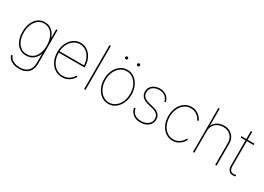

<svg xmlns="http://www.w3.org/2000/svg" viewBox="-11 -1632 3780 2749"><g transform="rotate(30 1879.0 -257.0)"><path d="M279.3 214.8Q231.4 214.8 192.4 201.9Q153.3 189 125.7 163.3Q98.1 137.7 84.5 100.6L106.4 92.8Q118.2 126 142.8 148.2Q167.5 170.4 202.1 181.4Q236.8 192.4 279.3 192.4Q365.7 192.4 413.6 146.7Q461.4 101.1 461.4 10.3V-136.7H459Q444.8 -91.8 416.5 -61Q388.2 -30.3 351.1 -14.6Q314 1 272.5 1Q208.5 1 160.9 -33.2Q113.3 -67.4 86.7 -128.7Q60.1 -189.9 60.1 -270Q60.1 -351.1 86.4 -414.3Q112.8 -477.5 160.6 -513.9Q208.5 -550.3 272.5 -550.3Q317.4 -550.3 354.2 -532.2Q391.1 -514.2 418 -481Q444.8 -447.8 459 -402.8H461.4V-542.5H483.9V10.3Q483.9 76.7 459.5 122.6Q435.1 168.5 388.9 191.7Q342.8 214.8 279.3 214.8ZM272.5 -21.5Q329.6 -21.5 372.1 -51.8Q414.6 -82 438 -137.7Q461.4 -193.4 461.4 -270Q461.4 -343.8 438.5 -402.1Q415.5 -460.4 373.3 -494.1Q331.1 -527.8 272.5 -527.8Q214.8 -527.8 172.1 -494.1Q129.4 -460.4 106 -402.1Q82.5 -343.8 82.5 -270Q82.5 -196.3 106.2 -140.1Q129.9 -84 172.4 -52.7Q214.8 -21.5 272.5 -21.5Z M873 11.2Q802.7 11.2 749.5 -25.9Q696.3 -63 666.7 -126.7Q637.2 -190.4 637.2 -270Q637.2 -349.6 666.7 -413.1Q696.3 -476.6 747.6 -513.4Q798.8 -550.3 863.8 -550.3Q911.6 -550.3 952.1 -530.3Q992.7 -510.3 1022.9 -473.9Q1053.2 -437.5 1069.8 -389.2Q1086.4 -340.8 1086.4 -283.2V-271H648.9V-293.5H1073.7L1064.5 -284.2Q1064.5 -352.1 1038.3 -407.5Q1012.2 -462.9 967 -495.4Q921.9 -527.8 863.8 -527.8Q807.1 -527.8 760.7 -494.6Q714.4 -461.4 687 -404.5Q659.7 -347.7 659.7 -275.4V-272.5Q659.7 -200.7 684.8 -141.6Q710 -82.5 757.8 -46.9Q805.7 -11.2 873 -11.2Q923.3 -11.2 958 -29.1Q992.7 -46.9 1014.6 -71Q1036.6 -95.2 1046.4 -114.3L1065.4 -103Q1053.2 -79.6 1028.3 -53Q1003.4 -26.4 964.8 -7.6Q926.3 11.2 873 11.2Z M1258.3 -727.5V0H1235.8V-727.5Z M1638.2 11.2Q1573.2 11.2 1522 -25.9Q1470.7 -63 1441.2 -126.5Q1411.6 -189.9 1411.6 -270Q1411.6 -350.1 1441.2 -413.3Q1470.7 -476.6 1522 -513.4Q1573.2 -550.3 1638.2 -550.3Q1702.1 -550.3 1753.2 -513.4Q1804.2 -476.6 1834 -413.1Q1863.8 -349.6 1863.8 -270Q1863.8 -189.9 1834.2 -126.5Q1804.7 -63 1753.7 -25.9Q1702.6 11.2 1638.2 11.2ZM1638.2 -11.2Q1696.3 -11.2 1742.2 -44.9Q1788.1 -78.6 1814.7 -137.5Q1841.3 -196.3 1841.3 -270Q1841.3 -343.3 1814.5 -401.9Q1787.6 -460.4 1741.7 -494.1Q1695.8 -527.8 1638.2 -527.8Q1580.1 -527.8 1533.9 -493.9Q1487.8 -460 1460.9 -401.6Q1434.1 -343.3 1434.1 -270Q1434.1 -196.3 1460.9 -137.5Q1487.8 -78.6 1533.9 -44.9Q1580.1 -11.2 1638.2 -11.2ZM1736.8 -668Q1727.5 -668 1720.7 -674.8Q1713.9 -681.6 1713.9 -691.4Q1713.9 -700.7 1720.7 -707.3Q1727.5 -713.9 1736.8 -713.9Q1746.6 -713.9 1753.2 -707.3Q1759.8 -700.7 1759.8 -691.4Q1759.8 -681.6 1753.2 -674.8Q1746.6 -668 1736.8 -668ZM1539.6 -668Q1530.3 -668 1523.4 -674.8Q1516.6 -681.6 1516.6 -691.4Q1516.6 -700.7 1523.4 -707.3Q1530.3 -713.9 1539.6 -713.9Q1549.3 -713.9 1555.9 -707.3Q1562.5 -700.7 1562.5 -691.4Q1562.5 -681.6 1555.9 -674.8Q1549.3 -668 1539.6 -668Z M2167.5 11.2Q2118.2 11.2 2080.8 -5.4Q2043.5 -22 2019.8 -53.2Q1996.1 -84.5 1987.3 -128.4L2009.8 -132.8Q2021 -74.2 2061.3 -42.7Q2101.6 -11.2 2167.5 -11.2Q2238.8 -11.2 2282.7 -46.4Q2326.7 -81.5 2326.7 -138.2Q2326.7 -180.7 2300 -208.5Q2273.4 -236.3 2220.7 -249.5L2135.3 -271Q2071.8 -286.6 2039.1 -321.3Q2006.3 -356 2006.3 -406.7Q2006.3 -449.7 2028.1 -481.9Q2049.8 -514.2 2087.9 -532.2Q2126 -550.3 2176.3 -550.3Q2219.2 -550.3 2252.7 -535.9Q2286.1 -521.5 2309.1 -493.4Q2332 -465.3 2344.2 -422.9L2321.8 -418Q2306.2 -472.7 2270 -500.2Q2233.9 -527.8 2176.3 -527.8Q2110.4 -527.8 2069.6 -494.6Q2028.8 -461.4 2028.8 -406.7Q2028.8 -364.3 2056.4 -335.4Q2084 -306.6 2139.2 -293L2225.6 -271.5Q2285.6 -256.3 2317.4 -222.7Q2349.1 -189 2349.1 -138.2Q2349.1 -93.8 2326.2 -60.1Q2303.2 -26.4 2262.2 -7.6Q2221.2 11.2 2167.5 11.2Z M2698.2 7.8Q2633.3 7.8 2582 -28.6Q2530.8 -64.9 2501.2 -127.9Q2471.7 -190.9 2471.7 -271.5Q2471.7 -351.6 2501.2 -414.6Q2530.8 -477.5 2582 -513.9Q2633.3 -550.3 2698.2 -550.3Q2743.2 -550.3 2776.9 -534.7Q2810.5 -519 2833.5 -497.1Q2856.4 -475.1 2869.1 -455.6Q2881.8 -436 2884.3 -428.7L2864.3 -418.9Q2861.8 -425.8 2850.3 -443.4Q2838.9 -460.9 2818.4 -480.5Q2797.9 -500 2768.1 -513.9Q2738.3 -527.8 2698.2 -527.8Q2640.1 -527.8 2594 -494.6Q2547.9 -461.4 2521 -403.8Q2494.1 -346.2 2494.1 -271.5Q2494.1 -196.3 2521 -138.4Q2547.9 -80.6 2594 -47.6Q2640.1 -14.6 2698.2 -14.6Q2738.3 -14.6 2768.6 -28.6Q2798.8 -42.5 2819.8 -62.3Q2840.8 -82 2852.3 -99.6Q2863.8 -117.2 2866.7 -123.5L2886.2 -114.3Q2883.8 -106.9 2870.8 -87.4Q2857.9 -67.9 2834.5 -45.9Q2811 -23.9 2777.1 -8.1Q2743.2 7.8 2698.2 7.8Z M3057.6 -362.8V0H3035.2V-727.5H3057.6V-425.3H3051.8Q3069.3 -487.8 3121.3 -519Q3173.3 -550.3 3235.4 -550.3Q3291.5 -550.3 3334.2 -526.6Q3377 -502.9 3401.4 -460.9Q3425.8 -418.9 3425.8 -362.8V0H3403.3V-362.8Q3403.3 -437 3356.4 -482.4Q3309.6 -527.8 3235.4 -527.8Q3184.6 -527.8 3144.3 -506.6Q3104 -485.4 3080.8 -448Q3057.6 -410.6 3057.6 -362.8Z M3739.3 -542.5V-520H3523.4V-542.5ZM3603.5 -673.8H3626V-103.5Q3626 -55.7 3649.9 -33Q3673.8 -10.3 3715.3 -20Q3720.2 -20.5 3725.1 -21.7Q3730 -22.9 3734.4 -23.9L3739.3 -2Q3734.4 -1 3729.2 0.2Q3724.1 1.5 3718.8 2Q3665 13.7 3634.3 -17.1Q3603.5 -47.9 3603.5 -103.5Z"/></g></svg>

Font: Inter 16pt Thin
Style: Regular
Weight: 250
Version: Version 4.001;git-66647c0bb